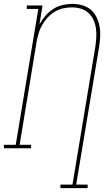

<svg xmlns="http://www.w3.org/2000/svg" viewBox="-57 -763 577 988"><path d="M254 205V187H316L434 -525Q437 -548 438.5 -572Q440 -596 436.5 -618.5Q433 -641 423.5 -661.5Q414 -682 397.5 -697Q381 -712 359 -718.5Q337 -725 313 -725Q291 -725 268 -720Q245 -715 224.5 -702.5Q204 -690 187.5 -672Q171 -654 159.5 -633.5Q148 -613 141.5 -591Q135 -569 131 -546L44 -18H103V0H-37V-18H24L140 -717H81V-735H162L146 -637Q158 -660 176 -681Q194 -702 216.5 -716.5Q239 -731 264.5 -737Q290 -743 315 -743Q341 -743 366 -736Q391 -729 410 -713Q429 -697 440 -674Q451 -651 455.5 -626Q460 -601 458.5 -574.5Q457 -548 453 -522L335 187H394V205Z"/></svg>

Font: Iosevka Curly Slab ThObl
Style: Regular
Weight: 100
Italic angle: -9°
Monospace: yes
Designer: Belleve Invis
Foundry: Belleve Invis
Version: Version 11.0.0; ttfautohint (v1.8.3)